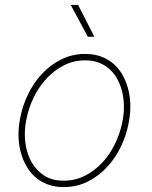

<svg xmlns="http://www.w3.org/2000/svg" viewBox="-20 -760 627 790"><path d="M63 -274.4Q72.3 -323.7 95 -371.1Q117.7 -418.5 152.1 -455.6Q186.5 -492.7 231.7 -515.4Q276.9 -538.1 331.1 -538.1Q367.2 -538.1 396 -527.3Q424.8 -516.6 446.5 -497.8Q468.3 -479 483.2 -453.4Q498 -427.7 506.1 -398.4Q514.2 -369.1 515.9 -337.4Q517.6 -305.7 512.7 -274.4L509.3 -253.9Q500.5 -204.6 477.8 -157.2Q455.1 -109.9 420.7 -72.8Q386.2 -35.6 341.1 -12.9Q295.9 9.8 241.7 9.8Q205.6 9.8 176.8 -1Q147.9 -11.7 126.2 -30.5Q104.5 -49.3 89.6 -75Q74.7 -100.6 66.4 -129.9Q58.1 -159.2 56.4 -190.9Q54.7 -222.7 59.6 -253.9ZM85.9 -253.9Q79.1 -212.9 84.7 -170.7Q90.3 -128.4 109.1 -94.2Q127.9 -60.1 160.6 -38.3Q193.4 -16.6 241.7 -16.6Q290 -16.6 330.3 -37.4Q370.6 -58.1 401.6 -91.8Q432.6 -125.5 453.1 -168Q473.6 -210.4 482.4 -253.9L486.3 -274.4Q490.7 -301.8 489.7 -329.8Q488.8 -357.9 482.2 -384.3Q475.6 -410.6 463.1 -433.8Q450.7 -457 431.9 -474.4Q413.1 -491.7 387.9 -501.7Q362.8 -511.7 331.1 -511.7Q283.2 -511.7 242.7 -491Q202.1 -470.2 171.1 -436.5Q140.1 -402.8 119.4 -360.4Q98.6 -317.9 89.8 -274.4ZM368.2 -608.9H341.3L271 -739.7H301.3Z"/></svg>

Font: Roboto Mono Thin
Style: Italic
Weight: 250
Designer: Google
Version: Version 2.000985; 2015; ttfautohint (v1.3)